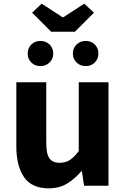

<svg xmlns="http://www.w3.org/2000/svg" viewBox="-20 -1012 686 1046"><path d="M245 14Q153 14 111 -47Q69 -108 69 -214V-564H232V-234Q232 -173 249.5 -149Q267 -125 304 -125Q336 -125 360 -140Q384 -155 409 -189V-564H571V0H438L426 -79H423Q387 -37 345 -11.5Q303 14 245 14ZM259 -839 155 -943 207 -992 321 -918H325L439 -992L492 -943L388 -839ZM200 -652Q170 -652 150.5 -671.5Q131 -691 131 -720Q131 -750 150.5 -769.5Q170 -789 200 -789Q230 -789 250 -769.5Q270 -750 270 -720Q270 -691 250 -671.5Q230 -652 200 -652ZM447 -652Q417 -652 397 -671.5Q377 -691 377 -720Q377 -750 397 -769.5Q417 -789 447 -789Q477 -789 496.5 -769.5Q516 -750 516 -720Q516 -691 496.5 -671.5Q477 -652 447 -652Z"/></svg>

Font: Noto Sans SC ExtraBold
Style: Regular
Weight: 800
Designer: Ryoko NISHIZUKA 西塚涼子 (kana, bopomofo & ideographs); Paul D. Hunt (Latin, Greek & Cyrillic); Sandoll Communications 산돌커뮤니
Foundry: Adobe
Version: Version 2.004-H2;hotconv 1.0.118;makeotfexe 2.5.65603